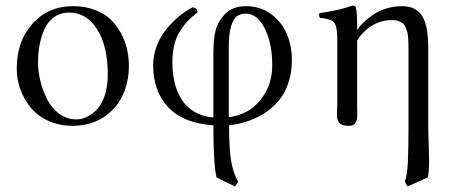

<svg xmlns="http://www.w3.org/2000/svg" viewBox="-20 -441 1662 688"><path d="M40 -194.8Q40 -290.5 92.8 -352.1Q149.9 -418.9 242.2 -418.9Q284.2 -418.9 318.8 -406Q353.5 -393.1 375.7 -371.8Q397.9 -350.6 413.3 -322.3Q428.7 -293.9 435.3 -264.4Q441.9 -234.9 441.9 -204.1Q441.9 -158.2 426.8 -116.2Q411.1 -74.2 379.9 -43.9Q324.7 9.8 240.2 9.8Q191.9 9.8 152.6 -8.3Q113.3 -26.4 89.4 -56.2Q65.4 -85.9 52.7 -121.6Q40 -157.2 40 -194.8ZM228 -396Q197.3 -396 174.6 -380.1Q151.9 -364.3 139.6 -337.2Q127.4 -310.1 121.8 -280.3Q116.2 -250.5 116.2 -216.8Q116.2 -187 124 -153.6Q131.8 -120.1 147.5 -87.9Q163.1 -55.7 190.9 -34.4Q218.8 -13.2 253.9 -13.2Q272 -13.2 290.5 -21.7Q309.1 -30.3 326.7 -48.1Q344.2 -65.9 355.2 -98.6Q366.2 -131.3 366.2 -173.8Q366.2 -275.9 328.1 -335.9Q290 -396 228 -396Z M955.6 -208Q955.6 -257.3 944.1 -299.1Q932.6 -340.8 910.9 -366.5Q889.2 -392.1 860.8 -392.1Q841.3 -392.1 828.6 -382.8Q815.9 -373.5 807.9 -346.4Q799.8 -319.3 799.8 -272.9V-21Q870.6 -29.8 913.1 -82.5Q955.6 -135.3 955.6 -208ZM800.8 7.8Q800.8 93.3 808.8 138.7Q816.9 184.1 834 210L821.8 227.1L755.9 194.8Q744.6 148.9 744.6 7.8Q638.7 1.5 583.7 -55.9Q528.8 -113.3 528.8 -207Q528.8 -244.1 542.7 -279.1Q556.6 -314 579.1 -340.1Q601.6 -366.2 624.5 -384.8Q647.5 -403.3 670.9 -415Q686.5 -412.1 688 -397Q668 -381.3 654.1 -366.9Q640.1 -352.5 626 -331.1Q611.8 -309.6 604.7 -281Q597.7 -252.4 597.7 -217.8Q597.7 -179.2 605.5 -146.2Q613.3 -113.3 630.1 -85.7Q647 -58.1 676 -40.8Q705.1 -23.4 744.6 -20V-248Q744.6 -303.7 753.2 -334.5Q761.7 -365.2 787.6 -392.1Q815.9 -418.9 860.8 -418.9Q913.1 -418.9 951.4 -390.6Q989.7 -362.3 1007.8 -319.3Q1025.9 -276.4 1025.9 -226.1Q1025.9 -187.5 1016.6 -154.8Q1007.3 -122.1 992.4 -99.1Q977.5 -76.2 957 -57.9Q936.5 -39.6 916 -28.1Q895.5 -16.6 872.8 -8.5Q850.1 -0.5 833.3 2.9Q816.4 6.3 800.8 7.8Z M1261.7 -335.9Q1269 -347.2 1281.5 -359.4Q1293.9 -371.6 1313.7 -386Q1333.5 -400.4 1361.8 -409.7Q1390.1 -418.9 1420.9 -418.9Q1470.2 -418.9 1492.4 -384.3Q1514.6 -349.6 1514.6 -268.1V5.9Q1514.6 31.7 1516.1 75.9Q1517.6 120.1 1517.6 137.2Q1517.6 175.8 1512.7 194.8L1440.4 227.1L1430.7 210Q1439 187.5 1441.4 143.1Q1443.8 98.6 1443.8 5.9V-256.8Q1443.8 -274.4 1443.6 -283Q1443.4 -291.5 1442.4 -305.9Q1441.4 -320.3 1439.2 -327.4Q1437 -334.5 1432.9 -344Q1428.7 -353.5 1422.6 -357.9Q1416.5 -362.3 1407.2 -365.7Q1397.9 -369.1 1385.7 -369.1Q1346.7 -369.1 1314.2 -349.9Q1281.7 -330.6 1259.8 -295.9V-68.8Q1259.8 -63.5 1260 -53.5Q1260.3 -43.5 1260.3 -37.4Q1260.3 -31.2 1260 -22.9Q1259.8 -14.6 1257.8 -9.5Q1255.9 -4.4 1252.9 0.5Q1250 5.4 1244.4 7.6Q1238.8 9.8 1231.4 9.8Q1210 9.8 1200.9 3.4Q1191.9 -2.9 1188.5 -16.1Q1187.5 -20.5 1187.5 -29.3Q1187.5 -38.1 1188 -50.5Q1188.5 -63 1188.5 -68.8V-312Q1187 -350.6 1176 -361.8Q1165 -373 1126.5 -377Q1121.6 -384.8 1124.5 -394Q1194.3 -403.3 1242.7 -420.9Q1252.9 -420.9 1254.9 -415Q1259.8 -400.4 1259.8 -348.1V-335.9Z"/></svg>

Font: Linux Libertine Display G
Style: Regular
Weight: 400
Designer: Philipp H. Poll
Foundry: Philipp H. Poll
Version: Version 5.0.9